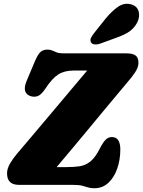

<svg xmlns="http://www.w3.org/2000/svg" viewBox="-20 -984 761 1022"><path d="M366.5 0H80.5Q17.5 0 17.5 -61.5Q17.5 -86 33.2 -113.2Q49 -140.5 70 -165Q90 -188.5 124.8 -229.5Q159.5 -270.5 202.2 -321.2Q245 -372 289.5 -424.8Q334 -477.5 374.2 -525.5Q414.5 -573.5 444 -608.5H372Q322.5 -608.5 289.8 -587.5Q257 -566.5 221.5 -512Q198.5 -477.5 178 -471.5Q157.5 -465.5 137 -474.5Q96 -493 122.5 -555L165 -656Q181 -694 195 -707Q209 -720 233 -720Q247.5 -720 258.2 -715Q269 -710 282.2 -705Q295.5 -700 316 -700H652Q686 -700 701.5 -688.8Q717 -677.5 717 -649.5Q717 -626 699.5 -599.5Q682 -573 656.5 -544Q644 -529 614 -493.2Q584 -457.5 543.2 -408.5Q502.5 -359.5 456.8 -304.2Q411 -249 365.5 -194.5Q320 -140 281.5 -94.5H332.5Q374 -94.5 405 -99.2Q436 -104 462 -125.2Q488 -146.5 513 -196.5Q530 -229 544 -241.8Q558 -254.5 575 -254.5Q599 -254.5 609.8 -237Q620.5 -219.5 620.5 -189Q620.5 -134.5 604.2 -87.2Q588 -40 557 -11Q526 18 482.5 18Q462 18 448.5 13.5Q435 9 417.2 4.5Q399.5 0 366.5 0ZM541 -883.5Q575 -925 608.5 -948Q642 -971 679 -960.5Q711 -951 718.2 -922.2Q725.5 -893.5 710 -863.5Q694.5 -834.5 669 -816.5Q643.5 -798.5 597.5 -782.5L512.5 -751.5Q497 -746 483 -747.8Q469 -749.5 464 -759.5Q458.5 -771 464.8 -783.5Q471 -796 482.5 -810Z"/></svg>

Font: Fraunces 72pt S100 Black
Style: Italic
Weight: 900
Italic angle: -16°
Version: Version 1.000; ttfautohint (v1.8.3)